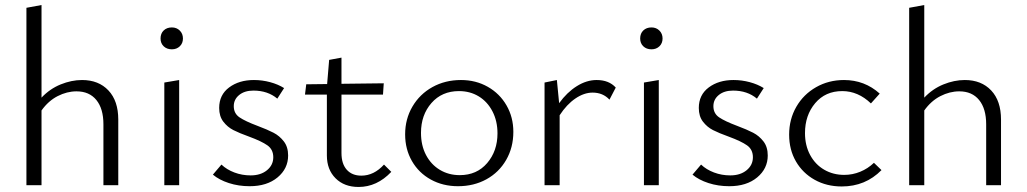

<svg xmlns="http://www.w3.org/2000/svg" viewBox="-20 -736 4082 763"><path d="M450 -261V0H391V-242Q391 -304 363 -338.5Q335 -373 284 -373Q246 -373 209 -354Q172 -335 145 -297V0H85V-705L145 -716V-348Q178 -383 221 -400.5Q264 -418 306 -418Q372 -418 411 -376.5Q450 -335 450 -261Z M633 -408 692 -418V0H633ZM618 -583Q618 -603 630.5 -615Q643 -627 663 -627Q682 -627 694.5 -614.5Q707 -602 707 -583Q707 -564 694.5 -552Q682 -540 663 -540Q643 -540 630.5 -552Q618 -564 618 -583Z M826 -42 860 -82Q881 -62 911.5 -50.5Q942 -39 976 -39Q1016 -39 1041 -59.5Q1066 -80 1066 -111Q1066 -142 1042.5 -158.5Q1019 -175 970 -193Q931 -207 907.5 -219Q884 -231 867.5 -252.5Q851 -274 851 -307Q851 -359 890.5 -388.5Q930 -418 989 -418Q1022 -418 1053.5 -409.5Q1085 -401 1109 -386L1082 -344Q1044 -376 987 -376Q952 -376 930.5 -358.5Q909 -341 909 -314Q909 -285 932 -269.5Q955 -254 1003 -236Q1043 -221 1067 -208.5Q1091 -196 1108 -174Q1125 -152 1125 -118Q1125 -66 1083 -31Q1041 4 972 4Q928 4 889.5 -8.5Q851 -21 826 -42Z M1535 -53Q1478 7 1405 7Q1348 7 1313.5 -27.5Q1279 -62 1279 -118V-360H1192L1197 -401L1280 -402L1288 -498L1337 -507V-403L1505 -405L1502 -360H1337V-128Q1337 -85 1358 -61.5Q1379 -38 1416 -38Q1466 -38 1506 -82Z M1590 -202Q1590 -263 1619 -312.5Q1648 -362 1698.5 -390Q1749 -418 1812 -418Q1871 -418 1918.5 -391Q1966 -364 1993 -317Q2020 -270 2020 -212Q2020 -150 1991.5 -100.5Q1963 -51 1913 -23.5Q1863 4 1800 4Q1740 4 1692 -22.5Q1644 -49 1617 -96Q1590 -143 1590 -202ZM1957 -206Q1957 -255 1937 -293.5Q1917 -332 1882.5 -353Q1848 -374 1804 -374Q1736 -374 1694.5 -326.5Q1653 -279 1653 -208Q1653 -158 1673 -120Q1693 -82 1728 -61Q1763 -40 1807 -40Q1875 -40 1916 -88Q1957 -136 1957 -206Z M2427 -388 2402 -340Q2376 -368 2335 -368Q2301 -368 2266.5 -344.5Q2232 -321 2204 -278V0H2144V-408L2193 -418L2202 -326Q2233 -369 2272 -393.5Q2311 -418 2351 -418Q2400 -418 2427 -388Z M2539 -408 2598 -418V0H2539ZM2524 -583Q2524 -603 2536.5 -615Q2549 -627 2569 -627Q2588 -627 2600.5 -614.5Q2613 -602 2613 -583Q2613 -564 2600.5 -552Q2588 -540 2569 -540Q2549 -540 2536.5 -552Q2524 -564 2524 -583Z M2732 -42 2766 -82Q2787 -62 2817.5 -50.5Q2848 -39 2882 -39Q2922 -39 2947 -59.5Q2972 -80 2972 -111Q2972 -142 2948.5 -158.5Q2925 -175 2876 -193Q2837 -207 2813.5 -219Q2790 -231 2773.5 -252.5Q2757 -274 2757 -307Q2757 -359 2796.5 -388.5Q2836 -418 2895 -418Q2928 -418 2959.5 -409.5Q2991 -401 3015 -386L2988 -344Q2950 -376 2893 -376Q2858 -376 2836.5 -358.5Q2815 -341 2815 -314Q2815 -285 2838 -269.5Q2861 -254 2909 -236Q2949 -221 2973 -208.5Q2997 -196 3014 -174Q3031 -152 3031 -118Q3031 -66 2989 -31Q2947 4 2878 4Q2834 4 2795.5 -8.5Q2757 -21 2732 -42Z M3116 -201Q3116 -262 3144.5 -311.5Q3173 -361 3223 -389.5Q3273 -418 3334 -418Q3416 -418 3476 -364L3441 -325Q3390 -374 3327 -374Q3260 -374 3219.5 -326Q3179 -278 3179 -207Q3179 -158 3199.5 -120Q3220 -82 3255.5 -61.5Q3291 -41 3335 -41Q3368 -41 3398.5 -53.5Q3429 -66 3453 -89L3483 -60Q3419 5 3325 5Q3265 5 3217.5 -21.5Q3170 -48 3143 -94.5Q3116 -141 3116 -201Z M3958 -261V0H3899V-242Q3899 -304 3871 -338.5Q3843 -373 3792 -373Q3754 -373 3717 -354Q3680 -335 3653 -297V0H3593V-705L3653 -716V-348Q3686 -383 3729 -400.5Q3772 -418 3814 -418Q3880 -418 3919 -376.5Q3958 -335 3958 -261Z"/></svg>

Font: Ysabeau Semilight
Style: Regular
Weight: 300
Designer: Christian Thalmann (Catharsis Fonts)
Version: Version 0.003